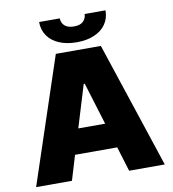

<svg xmlns="http://www.w3.org/2000/svg" viewBox="-95 -979 957 1062"><g transform="rotate(-10 383.5 -448.0)"><path d="M21.5 0 256.8 -707H509.8L744.1 0H543.9L501.5 -138.7H264.6L222.7 0ZM458.5 -279.3 385.7 -516.6H379.9L307.6 -279.3ZM382.8 -750Q326.2 -750 283.9 -768.1Q241.7 -786.1 219 -819.3Q196.3 -852.5 196.3 -896.5H312.5Q312.5 -872.1 329.8 -855.5Q347.2 -838.9 382.8 -838.9Q418 -838.9 434.6 -855.2Q451.2 -871.6 452.1 -896.5H569.3Q569.3 -852.5 546.6 -819.3Q523.9 -786.1 481.7 -768.1Q439.5 -750 382.8 -750Z"/></g></svg>

Font: Pretendard Std Black
Style: Regular
Weight: 900
Designer: Base glyphs from Inter by Rasmus Andersson; Hangeul glyphs from Noto Sans CJK(Source Han Sans) by Jang Soo-young and Kan
Foundry: Kil Hyung-jin
Version: Version 1.309